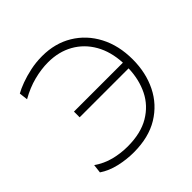

<svg xmlns="http://www.w3.org/2000/svg" viewBox="-188 -889 1061 1061"><g transform="rotate(-45 343.0 -358.5)"><path d="M270 9.5Q213.5 9.5 157.5 -3.5Q101.5 -16.5 59.5 -45L65.5 -96Q111 -64 163 -50.8Q215 -37.5 269 -37.5Q372.5 -37.5 440.2 -77.8Q508 -118 541.8 -186.2Q575.5 -254.5 578 -339.5H195.5V-384H578Q573.5 -474 535.8 -540Q498 -606 434 -642Q370 -678 287 -678Q233.5 -678 176 -663.2Q118.5 -648.5 60.5 -615.5L54.5 -666Q78 -679.5 114.5 -693Q151 -706.5 195.5 -716Q240 -725.5 288 -725.5Q388.5 -725.5 465.5 -679Q542.5 -632.5 586 -549.8Q629.5 -467 629.5 -358.5Q629.5 -254.5 588.2 -171.2Q547 -88 467 -39.2Q387 9.5 270 9.5Z"/></g></svg>

Font: Commissioner ExtraLight
Style: Regular
Weight: 200
Designer: Kostas Bartsokas
Foundry: Kostas Bartsokas
Version: Version 1.000; ttfautohint (v1.8.3)